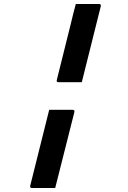

<svg xmlns="http://www.w3.org/2000/svg" viewBox="-20 -780 640 960"><path d="M359 -760H476Q480 -760 483 -757Q485 -753 484 -749L389 -369H272Q261 -369 264 -380L334 -661Q340 -686 346 -710.5Q352 -735 359 -760ZM226 -231H343Q354 -231 352 -220L256 160H140Q129 160 131 149Z"/></svg>

Font: Recursive Mn Lnr St SmB
Style: Italic
Weight: 600
Italic angle: -15°
Monospace: yes
Version: Version 1.079;hotconv 1.0.112;makeotfexe 2.5.65598; ttfautoh